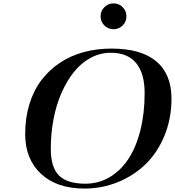

<svg xmlns="http://www.w3.org/2000/svg" viewBox="-20 -1094 1024 1124"><path d="M568.8 -998.5Q568.8 -1030.3 591.1 -1052.2Q613.3 -1074.2 644.5 -1074.2Q676.3 -1074.2 698.2 -1052Q720.2 -1029.8 720.2 -998.5Q720.2 -966.8 698 -944.8Q675.8 -922.9 644.5 -922.9Q612.8 -922.9 590.8 -945.1Q568.8 -967.3 568.8 -998.5ZM479.5 -18.6Q556.6 -18.6 621.1 -56.4Q685.5 -94.2 731 -162.6Q776.4 -231 801.5 -330.3Q826.7 -429.7 826.7 -549.3Q826.7 -665 776.6 -725.1Q726.6 -785.2 628.9 -785.2Q566.9 -785.2 511.7 -755.9Q456.5 -726.6 414.1 -674.1Q371.6 -621.6 340.6 -551.5Q309.6 -481.4 293.5 -397.2Q277.3 -313 277.3 -223.1Q277.3 -114.3 325.4 -66.4Q373.5 -18.6 479.5 -18.6ZM633.3 -809.6Q805.7 -809.6 894.8 -734.9Q983.9 -660.2 983.9 -516.6Q983.9 -400.4 943.4 -301Q902.8 -201.7 833.5 -134Q764.2 -66.4 671.1 -28.3Q578.1 9.8 474.1 9.8Q312.5 9.8 220 -76.4Q127.4 -162.6 127.4 -309.1Q127.4 -404.3 152.3 -484.9Q177.2 -565.4 222.4 -624.8Q267.6 -684.1 330.3 -726.1Q393.1 -768.1 469.7 -788.8Q546.4 -809.6 633.3 -809.6Z"/></svg>

Font: QumpellkaNo12
Style: Regular
Weight: 500
Designer: gluk (gluksza@wp.pl)
Foundry: gluk (gluksza@wp.pl)
Version: Version 00.480